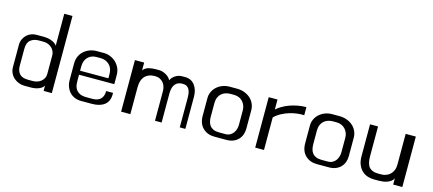

<svg xmlns="http://www.w3.org/2000/svg" viewBox="-51 -1126 3668 1625"><g transform="rotate(15 1783.0 -314.0)"><path d="M54 -297Q54 -326 64.5 -348.5Q75 -371 92 -387Q109 -403 131 -411Q153 -419 176 -419H242Q253 -419 269 -417Q285 -415 301.5 -409.5Q318 -404 333 -395Q348 -386 357 -372V-652H429V24H357V-23Q345 -1 314.5 11.5Q284 24 244 24H188Q163 24 139 15Q115 6 96 -10.5Q77 -27 65.5 -51Q54 -75 54 -105ZM107 -129Q107 -85 130 -59Q153 -33 207 -33H246Q266 -33 285 -39Q304 -45 318.5 -57Q333 -69 341.5 -85.5Q350 -102 350 -123V-285Q350 -302 343 -319Q336 -336 322.5 -349Q309 -362 290.5 -370Q272 -378 250 -378H207Q164 -378 135.5 -355Q107 -332 107 -278Z M546 -269Q546 -303 559 -331Q572 -359 594 -378Q616 -397 644.5 -407.5Q673 -418 705 -418H767Q796 -418 823.5 -407Q851 -396 872.5 -376Q894 -356 907 -328Q920 -300 920 -266V-186H611V-140Q611 -125 612.5 -104Q614 -83 624.5 -64Q635 -45 657.5 -31.5Q680 -18 721 -18H772Q821 -18 845 -42.5Q869 -67 869 -112H929V-100Q929 -38 889.5 -7Q850 24 781 24H683Q655 24 630 14Q605 4 586.5 -15Q568 -34 557 -61.5Q546 -89 546 -124ZM859 -221V-256Q859 -310 828 -339.5Q797 -369 750 -369H716Q669 -369 640 -339.5Q611 -310 611 -256V-221Z M1036 -428H1117V-360Q1137 -385 1166.5 -392Q1196 -399 1225 -399H1256Q1284 -399 1315 -382.5Q1346 -366 1360 -338Q1373 -366 1400.5 -382.5Q1428 -399 1456 -399H1486Q1537 -399 1568 -359.5Q1599 -320 1599 -257V24H1550V-232Q1550 -253 1547.5 -272Q1545 -291 1537.5 -306Q1530 -321 1516 -330Q1502 -339 1479 -339Q1437 -340 1414 -313Q1391 -286 1391 -230V24H1333V-234Q1333 -255 1327 -274.5Q1321 -294 1309 -308.5Q1297 -323 1279 -332Q1261 -341 1237 -341Q1201 -341 1177.5 -329.5Q1154 -318 1140.5 -299.5Q1127 -281 1122 -258Q1117 -235 1117 -212V24H1036Z M1712 -277Q1712 -305 1723.5 -330.5Q1735 -356 1756 -375.5Q1777 -395 1806 -406.5Q1835 -418 1870 -418H1932Q1971 -418 2002 -405.5Q2033 -393 2054 -373Q2075 -353 2086 -327Q2097 -301 2097 -273V-111Q2097 -83 2088 -58.5Q2079 -34 2061.5 -15.5Q2044 3 2018 13.5Q1992 24 1959 24H1853Q1792 24 1752 -14Q1712 -52 1712 -121ZM1780 -132Q1780 -110 1784.5 -90Q1789 -70 1800.5 -54.5Q1812 -39 1832 -30Q1852 -21 1884 -21H1935Q1961 -21 1978.5 -31Q1996 -41 2007 -56.5Q2018 -72 2023 -90.5Q2028 -109 2028 -127V-252Q2028 -298 1999 -329.5Q1970 -361 1921 -361H1891Q1869 -361 1849 -354.5Q1829 -348 1813.5 -334.5Q1798 -321 1789 -300Q1780 -279 1780 -251Z M2211 -418H2288V-330Q2307 -348 2335 -364.5Q2363 -381 2396 -393Q2429 -405 2466 -412Q2503 -419 2541 -419V-348Q2514 -350 2480.5 -346Q2447 -342 2412.5 -331.5Q2378 -321 2345.5 -303.5Q2313 -286 2288 -261V24H2211Z M2610 -277Q2610 -305 2621.5 -330.5Q2633 -356 2654 -375.5Q2675 -395 2704 -406.5Q2733 -418 2768 -418H2830Q2869 -418 2900 -405.5Q2931 -393 2952 -373Q2973 -353 2984 -327Q2995 -301 2995 -273V-111Q2995 -83 2986 -58.5Q2977 -34 2959.5 -15.5Q2942 3 2916 13.5Q2890 24 2857 24H2751Q2690 24 2650 -14Q2610 -52 2610 -121ZM2678 -132Q2678 -110 2682.5 -90Q2687 -70 2698.5 -54.5Q2710 -39 2730 -30Q2750 -21 2782 -21H2833Q2859 -21 2876.5 -31Q2894 -41 2905 -56.5Q2916 -72 2921 -90.5Q2926 -109 2926 -127V-252Q2926 -298 2897 -329.5Q2868 -361 2819 -361H2789Q2767 -361 2747 -354.5Q2727 -348 2711.5 -334.5Q2696 -321 2687 -300Q2678 -279 2678 -251Z M3099 -418H3169V-156Q3169 -90 3194 -61.5Q3219 -33 3272 -33H3300Q3322 -33 3342 -40.5Q3362 -48 3377.5 -62.5Q3393 -77 3402 -99Q3411 -121 3411 -150V-418H3500V24H3420V-31Q3413 -15 3398.5 -4.5Q3384 6 3366.5 12.5Q3349 19 3329.5 21.5Q3310 24 3293 24H3252Q3224 24 3196.5 15.5Q3169 7 3147.5 -12.5Q3126 -32 3112.5 -63Q3099 -94 3099 -138Z"/></g></svg>

Font: BM HANNA Air
Style: Regular
Weight: 400
Designer: Woowa Brothers : Cheoljun Lim; Soyoung Lee; Taehyun Cha; Byungsun Park; Minjin Kim; Hyesun Chae; Myungsoo Han; Bongjin K
Foundry: Sandoll Communications Inc.
Version: Version 1.000;PS 1;hotconv 16.6.51;makeotf.lib2.5.65220